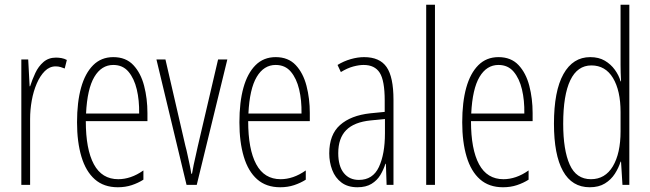

<svg xmlns="http://www.w3.org/2000/svg" viewBox="-20 -780 2744 810"><path d="M216 -537Q227 -537 239 -535Q251 -533 262 -527L253 -491Q246 -494 236 -497Q226 -500 215 -500Q189 -500 169 -480Q149 -460 135 -427.5Q121 -395 114 -356Q107 -317 107 -278V0H70V-529H99L105 -416H107Q116 -444 129 -472Q142 -500 163.5 -518.5Q185 -537 216 -537Z M458 -539Q511 -539 542.5 -505.5Q574 -472 588 -418Q602 -364 602 -303V-269H342Q342 -150 376 -87Q410 -24 479 -24Q505 -24 531.5 -33Q558 -42 585 -61V-22Q563 -8 536 1Q509 10 477 10Q418 10 380 -23.5Q342 -57 323.5 -119Q305 -181 305 -264Q305 -349 322 -410Q339 -471 373 -505Q407 -539 458 -539ZM458 -506Q408 -506 378 -455.5Q348 -405 343 -301H567Q568 -357 557 -403Q546 -449 522 -477.5Q498 -506 458 -506Z M767 0 640 -529H678L762 -165Q767 -147 771 -127.5Q775 -108 779.5 -88Q784 -68 787 -47H790Q793 -66 797 -84.5Q801 -103 805.5 -122.5Q810 -142 814 -161L900 -529H939L810 0Z M1143 -539Q1196 -539 1227.5 -505.5Q1259 -472 1273 -418Q1287 -364 1287 -303V-269H1027Q1027 -150 1061 -87Q1095 -24 1164 -24Q1190 -24 1216.5 -33Q1243 -42 1270 -61V-22Q1248 -8 1221 1Q1194 10 1162 10Q1103 10 1065 -23.5Q1027 -57 1008.5 -119Q990 -181 990 -264Q990 -349 1007 -410Q1024 -471 1058 -505Q1092 -539 1143 -539ZM1143 -506Q1093 -506 1063 -455.5Q1033 -405 1028 -301H1252Q1253 -357 1242 -403Q1231 -449 1207 -477.5Q1183 -506 1143 -506Z M1516 -539Q1582 -539 1611 -497Q1640 -455 1640 -359V0H1611L1608 -89H1606Q1598 -64 1584.5 -41.5Q1571 -19 1547.5 -4.5Q1524 10 1488 10Q1447 10 1420.5 -10Q1394 -30 1381.5 -63Q1369 -96 1369 -133Q1369 -212 1414.5 -252.5Q1460 -293 1542 -302L1603 -308V-356Q1603 -440 1582 -473Q1561 -506 1514 -506Q1495 -506 1470.5 -499.5Q1446 -493 1418 -476L1404 -506Q1430 -522 1459.5 -530.5Q1489 -539 1516 -539ZM1544 -272Q1474 -265 1440.5 -231Q1407 -197 1407 -134Q1407 -79 1430.5 -50Q1454 -21 1494 -21Q1553 -21 1578.5 -75.5Q1604 -130 1604 -218V-278Z M1815 0H1778V-760H1815Z M2083 -539Q2136 -539 2167.5 -505.5Q2199 -472 2213 -418Q2227 -364 2227 -303V-269H1967Q1967 -150 2001 -87Q2035 -24 2104 -24Q2130 -24 2156.5 -33Q2183 -42 2210 -61V-22Q2188 -8 2161 1Q2134 10 2102 10Q2043 10 2005 -23.5Q1967 -57 1948.5 -119Q1930 -181 1930 -264Q1930 -349 1947 -410Q1964 -471 1998 -505Q2032 -539 2083 -539ZM2083 -506Q2033 -506 2003 -455.5Q1973 -405 1968 -301H2192Q2193 -357 2182 -403Q2171 -449 2147 -477.5Q2123 -506 2083 -506Z M2468 10Q2393 10 2355 -58.5Q2317 -127 2317 -258Q2317 -396 2357 -467.5Q2397 -539 2470 -539Q2506 -539 2531.5 -524Q2557 -509 2574 -485.5Q2591 -462 2598 -437H2600Q2599 -457 2598.5 -473.5Q2598 -490 2598 -506V-760H2635V0H2606L2600 -98H2598Q2590 -72 2574 -47Q2558 -22 2532 -6Q2506 10 2468 10ZM2473 -24Q2533 -24 2565.5 -78.5Q2598 -133 2598 -226V-307Q2598 -398 2566 -451Q2534 -504 2475 -504Q2416 -504 2386 -441.5Q2356 -379 2356 -258Q2356 -147 2383.5 -85.5Q2411 -24 2473 -24Z"/></svg>

Font: Noto Sans Khmer ExtraCondensed ExtraLight
Style: Regular
Weight: 250
Width: 2
Designer: Danh Hong and the Monotype Design Team
Foundry: Monotype Imaging Inc.
Version: Version 2.004